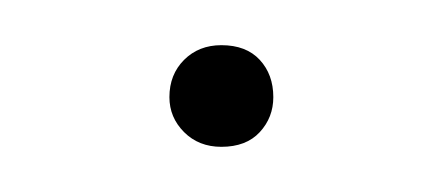

<svg xmlns="http://www.w3.org/2000/svg" viewBox="-20 -57 196 85"><path d="M101 -14Q101 -5 95 1.5Q89 8 78 8Q68 8 61.5 1.5Q55 -5 55 -14Q55 -24 61.5 -30.5Q68 -37 78 -37Q89 -37 95 -30.5Q101 -24 101 -14Z"/></svg>

Font: Fira Sans Condensed Thin
Style: Regular
Weight: 250
Width: 3
Designer: Carrois Corporate & Edenspiekermann AG
Foundry: Carrois Corporate GbR & Edenspiekermann AG
Version: Version 4.203